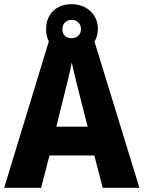

<svg xmlns="http://www.w3.org/2000/svg" viewBox="-20 -900 688 920"><path d="M472 0H648L433 -700C443 -718 449 -738 449 -762C449 -832 394 -880 323 -880C250 -880 201 -833 201 -761C201 -738 205 -719 214 -702L0 0H177L217 -155H432ZM324 -717C294 -717 279 -734 279 -761C279 -787 298 -805 324 -805C349 -805 368 -787 368 -761C368 -734 349 -717 324 -717ZM360 -450 400 -293H250L289 -451C298 -487 317 -561 324 -601C332 -559 350 -491 360 -450Z"/></svg>

Font: Noto Sans Gujarati UI SemiCondensed ExtraBold
Style: Regular
Weight: 800
Width: 4
Designer: Jelle Bosma - Monotype Design Team, Universal Thirst
Foundry: Monotype Imaging Inc.
Version: Version 2.106